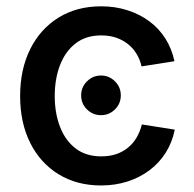

<svg xmlns="http://www.w3.org/2000/svg" viewBox="-20 -564 602 596"><path d="M293.5 -206.5Q268.1 -206.5 250 -224.4Q231.9 -242.2 231.9 -268.1Q231.9 -293.5 250 -311.5Q268.1 -329.6 293.5 -329.6Q318.8 -329.6 336.9 -311.5Q355 -293.5 355 -268.1Q355 -242.2 336.9 -224.4Q318.8 -206.5 293.5 -206.5ZM293.9 11.7Q218.3 11.7 161.6 -23.2Q105 -58.1 73.7 -120.6Q42.5 -183.1 42.5 -265.6Q42.5 -348.6 73.7 -411.4Q105 -474.1 161.6 -509.3Q218.3 -544.4 293.9 -544.4Q337.9 -544.4 375.7 -532.2Q413.6 -520 443.4 -498Q473.1 -476.1 493.2 -444.6Q513.2 -413.1 521.5 -374L419.4 -357.9Q414.6 -379.4 403.8 -397Q393.1 -414.6 377.2 -427.2Q361.3 -439.9 340.6 -447Q319.8 -454.1 294.4 -454.1Q246.6 -454.1 214.6 -429.2Q182.6 -404.3 166.3 -361.8Q149.9 -319.3 149.9 -265.6Q149.9 -212.9 166.3 -170.4Q182.6 -127.9 214.6 -103.3Q246.6 -78.6 294.4 -78.6Q320.3 -78.6 341.1 -85.7Q361.8 -92.8 377.7 -106Q393.6 -119.1 404.3 -137.5Q415 -155.8 420.4 -177.7L522.5 -161.6Q514.6 -122.1 494.6 -90.3Q474.6 -58.6 444.6 -35.9Q414.6 -13.2 376.2 -0.7Q337.9 11.7 293.9 11.7Z"/></svg>

Font: Inter 20pt Medium
Style: Regular
Weight: 500
Version: Version 4.001;git-66647c0bb